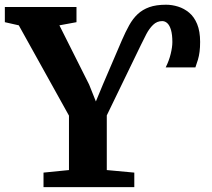

<svg xmlns="http://www.w3.org/2000/svg" viewBox="-39 -772 874 792"><path d="M140.5 0V-60L245.5 -70.5V-295L38.5 -667.5L-19 -680.5V-743H276.5V-680.5L206 -667.5L328.5 -423.5L356.5 -353.5L385.5 -423.5L464 -606.5Q479 -641 494 -668Q509 -695 529 -713.8Q549 -732.5 577 -742.5Q605 -752.5 646 -752.5Q670.5 -752.5 695.5 -744.8Q720.5 -737 741.2 -719.8Q762 -702.5 774.2 -672.8Q786.5 -643 786.5 -599Q786.5 -576 784.2 -558.5Q782 -541 777.5 -525.8Q773 -510.5 767 -494H644.5Q658.5 -522 665.2 -550Q672 -578 672 -598.5Q672 -628.5 666.5 -647.8Q661 -667 651.5 -676Q642 -685 630 -685Q608.5 -685 592.5 -669.5Q576.5 -654 564.5 -631Q552.5 -608 541.5 -585L401.5 -296V-70.5L515 -60V0Z"/></svg>

Font: Merriweather Light 18pt
Style: Bold
Weight: 700
Version: Version 2.100